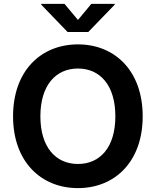

<svg xmlns="http://www.w3.org/2000/svg" viewBox="-20 -968 810 998"><path d="M385.3 9.8C576.7 9.8 721.7 -127.4 721.7 -363.3C721.7 -600.1 576.7 -737.3 385.3 -737.3C192.9 -737.3 47.9 -600.1 47.9 -363.3C47.9 -127.9 192.9 9.8 385.3 9.8ZM385.3 -115.7C269.5 -115.7 189.9 -203.1 189.9 -363.3C189.9 -524.4 269.5 -611.8 385.3 -611.8C500.5 -611.8 579.6 -524.4 579.6 -363.3C579.6 -202.6 500.5 -115.7 385.3 -115.7ZM315.4 -947.8H194.3V-943.8L331.1 -801.8H439L576.2 -943.8V-947.8H454.6L385.3 -864.3Z"/></svg>

Font: Raveo SemiBold
Style: Regular
Weight: 600
Designer: Jakub Foglar, Rasmus Andersson (Inter)
Foundry: Jakubfoglar.com
Version: Version 1.100;Glyphs 3.2.3 (3260)